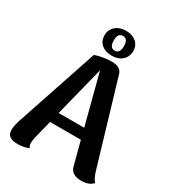

<svg xmlns="http://www.w3.org/2000/svg" viewBox="-219 -1043 1066 1178"><g transform="rotate(30 314.0 -453.5)"><path d="M320 -744Q276 -744 248.5 -767.5Q221 -791 221 -830Q221 -871 249.5 -896Q278 -921 324 -921Q368 -921 395.5 -897Q423 -873 423 -834Q422 -793 394 -768.5Q366 -744 320 -744ZM358 -832Q358 -884 322 -884Q286 -884 286 -832Q286 -780 322 -780Q358 -780 358 -832ZM592 -82Q605 -38 625 -17Q598 14 543 14Q471 14 459 -40L416 -203H198L167 -80Q160 -52 160 -34Q160 -12 171 -1Q134 14 95 14Q54 14 35.5 0.5Q17 -13 17 -44Q17 -71 31 -115L225 -694Q283 -713 343 -713Q406 -713 418 -668ZM216 -277H397L305 -631Z"/></g></svg>

Font: Arima Koshi Bold
Style: Regular
Weight: 700
Designer: Joana Correia and Natanael Gama
Foundry: NDISCOVER
Version: Version 1.019;PS 001.019;hotconv 1.0.88;makeotf.lib2.5.64775